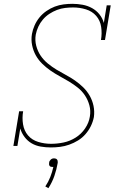

<svg xmlns="http://www.w3.org/2000/svg" viewBox="-20 -763 640 1004"><path d="M246 8Q219 8 193 3.5Q167 -1 145.5 -13.5Q124 -26 108.5 -46.5Q93 -67 86 -91L71 0H50L80 -181H101Q95 -147 100.5 -113Q106 -79 126.5 -55Q147 -31 179.5 -21Q212 -11 247 -11Q280 -11 313 -18Q346 -25 375.5 -43.5Q405 -62 425 -91.5Q445 -121 450 -154Q455 -184 447.5 -212Q440 -240 424.5 -263.5Q409 -287 387 -304.5Q365 -322 341 -336.5Q317 -351 292 -364.5Q267 -378 244 -394Q221 -410 201 -429.5Q181 -449 167.5 -473Q154 -497 148 -526Q142 -555 147 -585Q151 -608 161 -630.5Q171 -653 186.5 -672Q202 -691 223 -705.5Q244 -720 266.5 -728.5Q289 -737 312.5 -740Q336 -743 359 -743Q386 -743 412.5 -738Q439 -733 461.5 -720.5Q484 -708 500 -688Q516 -668 523 -643L538 -735H559L529 -554H508Q514 -588 509 -622Q504 -656 483 -680Q462 -704 429.5 -714Q397 -724 363 -724Q342 -724 320.5 -721.5Q299 -719 278 -711Q257 -703 238 -690.5Q219 -678 204.5 -661Q190 -644 180.5 -623.5Q171 -603 167 -582Q162 -552 169.5 -523.5Q177 -495 192.5 -472Q208 -449 230 -431Q252 -413 276 -398.5Q300 -384 324.5 -371Q349 -358 372 -342Q395 -326 415 -306.5Q435 -287 449 -262.5Q463 -238 469 -209.5Q475 -181 471 -151Q466 -126 455 -103.5Q444 -81 427 -61.5Q410 -42 388 -28.5Q366 -15 342 -6.5Q318 2 294 5Q270 8 246 8ZM233 221 217 212Q233 188 243 162.5Q253 137 259 110Q258 110 257 110Q256 110 255 110Q251 110 246.5 109Q242 108 239.5 104.5Q237 101 236.5 96.5Q236 92 237 88Q237 83 239.5 79Q242 75 245.5 71.5Q249 68 253.5 66.5Q258 65 263 65Q267 65 271.5 66.5Q276 68 278.5 71.5Q281 75 281.5 79Q282 83 282 88Q276 123 264.5 156.5Q253 190 233 221Z"/></svg>

Font: Iosevka Etoile Thin Oblique
Style: Regular
Weight: 100
Italic angle: -9°
Designer: Belleve Invis
Foundry: Belleve Invis
Version: Version 15.5.2; ttfautohint (v1.8.4)